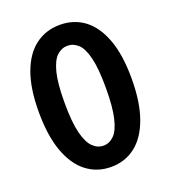

<svg xmlns="http://www.w3.org/2000/svg" viewBox="-139 -857 868 975"><g transform="rotate(-20 295.0 -370.0)"><path d="M295.3 13.8Q220.4 13.8 163.8 -29.6Q107.1 -72.9 75.6 -159.2Q44.1 -245.6 44.1 -373.6Q44.1 -501.4 75.6 -585.8Q107.1 -670.3 163.8 -712Q220.4 -753.8 295.3 -753.8Q371 -753.8 427.1 -711.7Q483.1 -669.5 514.3 -585.4Q545.6 -501.4 545.6 -373.6Q545.6 -245.6 514.3 -159.2Q483.1 -72.9 427.1 -29.6Q371 13.8 295.3 13.8ZM295.3 -101.1Q327.6 -101.1 352.7 -125.9Q377.9 -150.7 392.1 -210.2Q406.4 -269.6 406.4 -373.6Q406.4 -477.3 392.1 -535.5Q377.9 -593.7 352.7 -617.2Q327.6 -640.7 295.3 -640.7Q263.8 -640.7 238.3 -617.2Q212.8 -593.7 198 -535.5Q183.3 -477.3 183.3 -373.6Q183.3 -269.6 198 -210.2Q212.8 -150.7 238.3 -125.9Q263.8 -101.1 295.3 -101.1Z"/></g></svg>

Font: Noto Sans TC Thin
Style: Regular
Weight: 100
Designer: Ryoko NISHIZUKA 西塚涼子 (kana, bopomofo & ideographs); Paul D. Hunt (Latin, Greek & Cyrillic); Sandoll Communications 산돌커뮤니
Foundry: Adobe
Version: Version 2.004-H2;hotconv 1.0.118;makeotfexe 2.5.65603